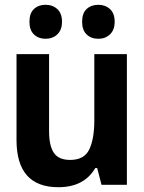

<svg xmlns="http://www.w3.org/2000/svg" viewBox="-20 -772 603 802"><path d="M224 10Q49 10 49 -187V-546H185V-224Q185 -163 205 -133.5Q225 -104 273 -104Q332 -104 353 -148Q374 -192 374 -270V-546H510V0H404L386 -70H378Q331 10 224 10ZM391 -610Q361 -610 342 -628Q323 -646 323 -681Q323 -717 342 -734.5Q361 -752 391 -752Q420 -752 439.5 -734Q459 -716 459 -681Q459 -647 439.5 -628.5Q420 -610 391 -610ZM170 -610Q141 -610 122 -628Q103 -646 103 -681Q103 -717 122 -734.5Q141 -752 170 -752Q200 -752 219.5 -734Q239 -716 239 -681Q239 -647 219.5 -628.5Q200 -610 170 -610Z"/></svg>

Font: Noto Sans Mono SemiCondensed
Style: Bold
Weight: 700
Width: 4
Designer: Monotype Design Team
Foundry: Monotype Imaging Inc.
Version: Version 2.014